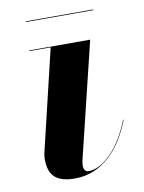

<svg xmlns="http://www.w3.org/2000/svg" viewBox="-70 -613 506 673"><g transform="rotate(-10 183.0 -276.0)"><path d="M68.5 -562.5V-560H308.5V-562.5ZM346 -163 344.5 -164C309.5 -70.5 247 -7 195 -7C182 -7 177 -17.5 177 -28.5C177 -33.5 178 -40.5 179 -46.5L279.5 -460H62.5V-457.5H138.5L52 -95C50.5 -89 50 -78 50 -73C50 -13 81.5 10 143.5 10C239 10 308 -62.5 346 -163Z"/></g></svg>

Font: Bodoni* 72pt
Style: Bold Italic
Weight: 700
Italic angle: -13°
Version: Version 2.3